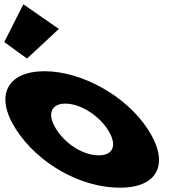

<svg xmlns="http://www.w3.org/2000/svg" viewBox="-218 -860 899 895"><path d="M-198.1 -664 -92.2 -587 56.4 -725 -109.1 -840ZM-142.8 -256C-246.5 -416 -183 -528 -10 -528C160 -528 368.5 -416 472.2 -256C574.5 -98 518.7 15 341.7 15C156.7 15 -40.5 -98 -142.8 -256ZM45.2 -256C90.5 -186 170.9 -136 242.9 -136C311.9 -136 329.5 -186 284.2 -256C238.2 -327 152.8 -377 86.8 -377C19.8 -377 -0.8 -327 45.2 -256Z"/></svg>

Font: Hussar
Style: BdOpOblSeven
Weight: 700
Foundry: Cannot Into Space Fonts
Version: Version 2.00